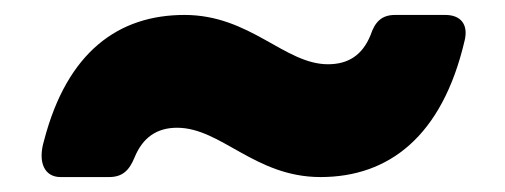

<svg xmlns="http://www.w3.org/2000/svg" viewBox="-20 -445 676 257"><path d="M227 -425C139 -425 70 -376 39 -257C30 -227 40 -208 61 -208H126C144 -208 153 -217 160 -234C171 -261 190 -274 217 -274C276 -274 321 -208 409 -208C500 -208 572 -262 602 -391C607 -412 597 -425 576 -425H509C491 -425 482 -416 476 -398C465 -371 446 -359 419 -359C361 -359 315 -425 227 -425Z"/></svg>

Font: Arvore Sans
Style: Bold
Weight: 700
Designer: Jonny Pinhorn (Latin) Dan Schunck (customization for Arvore)
Version: Version 1.000;Glyphs 3.3 (3305)